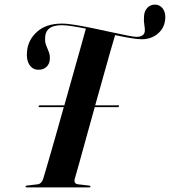

<svg xmlns="http://www.w3.org/2000/svg" viewBox="-20 -814 738 834"><path d="M305 -38Q298.5 -16 319 -13.5L366 -8Q373 -7.5 373 -4Q373 0 366.5 0H97Q91 0 91 -3.5Q91 -7.5 97.5 -8L144 -13.5Q160 -15.5 167.5 -37Q174 -58.5 188 -106.2Q202 -154 220 -217.2Q238 -280.5 257 -348.5H151Q146.5 -348.5 148 -352.5Q149 -356.5 154 -356.5H259.5Q279 -426.5 298 -493.2Q317 -560 331.5 -612Q346 -664 353 -689.5Q321.5 -696 294.5 -700.2Q267.5 -704.5 248.5 -704.5Q180.5 -704.5 176.5 -656Q174 -635 179.5 -619.8Q185 -604.5 191.2 -590.2Q197.5 -576 196.5 -558Q196 -537 182.2 -523.8Q168.5 -510.5 146 -511Q121 -511.5 107.2 -533.5Q93.5 -555.5 97.5 -591.5Q102 -641 141.2 -676.2Q180.5 -711.5 249 -711.5Q272.5 -711.5 308.5 -705.5Q344.5 -699.5 385.5 -691Q426.5 -682.5 465.2 -674Q504 -665.5 532.8 -659.8Q561.5 -654 572.5 -654Q605.5 -654 609 -677.5Q610 -689 607 -705.8Q604 -722.5 605.5 -742.5Q606.5 -765.5 619.8 -779.8Q633 -794 653 -794Q672.5 -794 685.5 -778.8Q698.5 -763.5 698 -738Q697 -695.5 667.5 -669.5Q638 -643.5 596 -643.5Q576.5 -643.5 546 -648.8Q515.5 -654 480 -661.5Q472.5 -637 459 -589.5Q445.5 -542 428.5 -481.2Q411.5 -420.5 393.5 -356.5H493.5Q498 -356.5 497 -352.5Q495.5 -348.5 491 -348.5H391.5Q372.5 -281 355 -217.2Q337.5 -153.5 324.2 -105.8Q311 -58 305 -38Z"/></svg>

Font: Fraunces 144pt SemiBold
Style: Italic
Weight: 600
Italic angle: -16°
Version: Version 1.000;[0bf87f6ff]